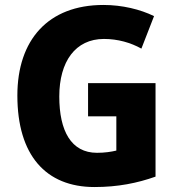

<svg xmlns="http://www.w3.org/2000/svg" viewBox="-20 -810 715 774"><path d="M335 -475V-341H449V-203C428 -198 402 -194 371 -194C267 -194 219 -282 219 -421C219 -562 284 -653 399 -653C455 -653 507 -638 550 -614L601 -745C546 -772 473 -790 397 -790C174 -790 50 -649 50 -425C50 -185 164 -56 361 -56C455 -56 534 -72 607 -98V-475Z"/></svg>

Font: Noto Sans Malayalam UI SemiCondensed ExtraBold
Style: Regular
Weight: 800
Width: 4
Designer: Jelle Bosma - Monotype Design Team
Foundry: Monotype Imaging Inc.
Version: Version 2.104